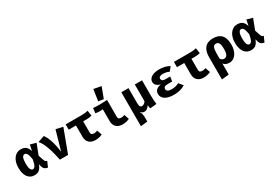

<svg xmlns="http://www.w3.org/2000/svg" viewBox="65 -2159 5269 3686"><g transform="rotate(-30 2700.0 -316.0)"><path d="M529 17Q502 13 483 4.5Q464 -4 450.5 -19.5Q437 -35 427.5 -59Q418 -83 411 -119H407Q384 -53 344.5 -18Q305 17 235 17Q141 17 87.5 -56Q34 -129 34 -263Q34 -325 49 -377.5Q64 -430 92 -468Q120 -506 159 -527.5Q198 -549 246 -549Q322 -549 361.5 -514Q401 -479 419 -416H423L448 -541L577 -505L487 -271L525 -156Q534 -130 546.5 -119Q559 -108 581 -103ZM264 -99Q277 -99 290 -106.5Q303 -114 314.5 -132.5Q326 -151 336 -183.5Q346 -216 355 -266Q341 -357 320.5 -394.5Q300 -432 268 -432Q233 -432 214.5 -391.5Q196 -351 196 -263Q196 -174 215 -136.5Q234 -99 264 -99Z M803 0Q787 -80 767 -157Q747 -234 723 -300.5Q699 -367 672 -418Q645 -469 615 -498L761 -548Q783 -522 803.5 -481Q824 -440 842 -386Q860 -332 874.5 -267Q889 -202 898 -129H902L1022 -549L1176 -514L984 0Z M1398 -414H1237V-531H1593Q1638 -531 1671 -535Q1704 -539 1733 -547L1751 -429Q1704 -414 1624 -414H1558V-167Q1558 -135 1576 -122Q1594 -109 1625 -109Q1646 -109 1665 -113.5Q1684 -118 1701 -125L1739 -18Q1712 -4 1674 6.5Q1636 17 1585 17Q1497 17 1447.5 -31Q1398 -79 1398 -161Z M2000 -425Q1968 -422 1936 -422Q1912 -422 1887.5 -424Q1863 -426 1837 -430L1850 -540Q1923 -534 1997 -534Q2074 -534 2160 -540V-167Q2160 -135 2178 -122Q2196 -109 2228 -109Q2248 -109 2267 -113.5Q2286 -118 2303 -125L2341 -18Q2314 -4 2276 6.5Q2238 17 2187 17Q2099 17 2049.5 -31Q2000 -79 2000 -161ZM1999 -602 2037 -854 2203 -823 2114 -585Z M2930 -531V-189Q2930 -138 2933.5 -91Q2937 -44 2942 0L2798 14Q2794 0 2790.5 -20Q2787 -40 2785 -63Q2763 -28 2734.5 -6.5Q2706 15 2671 15Q2645 15 2626.5 5Q2608 -5 2592 -25L2588 -23Q2604 6 2613 36.5Q2622 67 2622 117V205L2471 221V-531H2630V-229Q2630 -197 2631.5 -173.5Q2633 -150 2638 -134.5Q2643 -119 2654 -111Q2665 -103 2684 -103Q2710 -103 2731.5 -118Q2753 -133 2770 -159V-531Z M3420 -222H3321Q3270 -222 3249.5 -206.5Q3229 -191 3229 -162Q3229 -131 3256 -114Q3283 -97 3338 -97Q3432 -97 3503 -137L3575 -48Q3527 -17 3465 0Q3403 17 3325 17Q3268 17 3219.5 6.5Q3171 -4 3136.5 -25Q3102 -46 3082.5 -77Q3063 -108 3063 -149Q3063 -207 3100 -239.5Q3137 -272 3197 -281V-285Q3146 -298 3114.5 -329Q3083 -360 3083 -405Q3083 -439 3100.5 -466Q3118 -493 3149.5 -511.5Q3181 -530 3223 -539.5Q3265 -549 3315 -549Q3378 -549 3436.5 -535.5Q3495 -522 3543 -493L3473 -407Q3444 -423 3409 -430.5Q3374 -438 3336 -438Q3292 -438 3268.5 -424.5Q3245 -411 3245 -383Q3245 -357 3265 -340.5Q3285 -324 3328 -324H3435Z M3798 -414H3637V-531H3993Q4038 -531 4071 -535Q4104 -539 4133 -547L4151 -429Q4104 -414 4024 -414H3958V-167Q3958 -135 3976 -122Q3994 -109 4025 -109Q4046 -109 4065 -113.5Q4084 -118 4101 -125L4139 -18Q4112 -4 4074 6.5Q4036 17 3985 17Q3897 17 3847.5 -31Q3798 -79 3798 -161Z M4267 -275Q4267 -406 4327 -477.5Q4387 -549 4511 -549Q4759 -549 4759 -267Q4759 -207 4745 -155Q4731 -103 4704.5 -65Q4678 -27 4640 -5Q4602 17 4553 17Q4515 17 4483 3.5Q4451 -10 4427 -39V205L4267 222ZM4504 -100Q4548 -100 4571 -138.5Q4594 -177 4594 -265Q4594 -314 4588.5 -346Q4583 -378 4572 -397Q4561 -416 4545 -424Q4529 -432 4509 -432Q4463 -432 4445 -389.5Q4427 -347 4427 -248V-147Q4458 -100 4504 -100Z M5329 17Q5302 13 5283 4.5Q5264 -4 5250.5 -19.5Q5237 -35 5227.5 -59Q5218 -83 5211 -119H5207Q5184 -53 5144.5 -18Q5105 17 5035 17Q4941 17 4887.5 -56Q4834 -129 4834 -263Q4834 -325 4849 -377.5Q4864 -430 4892 -468Q4920 -506 4959 -527.5Q4998 -549 5046 -549Q5122 -549 5161.5 -514Q5201 -479 5219 -416H5223L5248 -541L5377 -505L5287 -271L5325 -156Q5334 -130 5346.5 -119Q5359 -108 5381 -103ZM5064 -99Q5077 -99 5090 -106.5Q5103 -114 5114.5 -132.5Q5126 -151 5136 -183.5Q5146 -216 5155 -266Q5141 -357 5120.5 -394.5Q5100 -432 5068 -432Q5033 -432 5014.5 -391.5Q4996 -351 4996 -263Q4996 -174 5015 -136.5Q5034 -99 5064 -99Z"/></g></svg>

Font: Qzxlaeiskcpccdgjqmyffctclhy
Style: Regular
Weight: 700
Monospace: yes
Designer: Carrois Corporate & Edenspiekermann
Foundry: Carrois Corporate GbR & Edenspiekermann AG
Version: Version 2.001